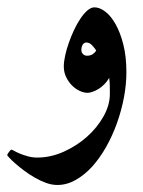

<svg xmlns="http://www.w3.org/2000/svg" viewBox="-57 -286 396 533"><path d="M293.9 -85.4Q293.9 -51.8 287.1 -15.6Q280.3 20.5 267.8 55.4Q255.4 90.3 237.8 121.6Q220.2 152.8 199 176.3Q177.7 199.7 153.1 213.6Q128.4 227.5 102.1 227.5Q86.9 227.5 70.8 221.7Q54.7 215.8 39.1 206.8Q23.4 197.8 9.8 187.5Q-3.9 177.2 -14.4 168Q-24.9 158.7 -31 152.1Q-37.1 145.5 -37.1 144.5Q-37.1 143.6 -35.6 141.1Q-34.2 138.7 -32.2 136Q-30.3 133.3 -28.3 131.3Q-26.4 129.4 -25.4 129.4Q-23.9 129.4 -17.8 132.8Q-11.7 136.2 -2 140.4Q7.8 144.5 20.3 147.9Q32.7 151.4 46.4 151.4Q83.5 151.4 119.6 135.3Q155.8 119.1 184.3 93.8Q212.9 68.4 230.5 36.9Q248 5.4 248 -24.9Q248 -37.1 247.8 -48.1Q247.6 -59.1 246.1 -69.8Q240.2 -59.6 232.4 -51.8Q224.6 -43.9 216.1 -38.8Q207.5 -33.7 199.7 -31Q191.9 -28.3 186 -28.3Q176.3 -28.3 164.8 -33.4Q153.3 -38.6 143.6 -48.1Q133.8 -57.6 127 -71.3Q120.1 -85 120.1 -101.6Q120.1 -114.3 123.8 -131.3Q127.4 -148.4 133.8 -166.5Q140.1 -184.6 148.4 -202.4Q156.7 -220.2 166.3 -234.4Q175.8 -248.5 185.8 -257.1Q195.8 -265.6 205.1 -265.6Q219.7 -265.6 235.4 -253.7Q251 -241.7 263.9 -218.8Q276.9 -195.8 285.4 -162.4Q293.9 -128.9 293.9 -85.4ZM210 -146Q205.6 -152.8 198.5 -160.4Q191.4 -168 182.6 -168Q176.8 -168 172.9 -162.4Q168.9 -156.7 168.9 -147Q168.9 -140.6 173.3 -136Q177.7 -131.3 184.6 -131.3Q194.3 -131.3 200.9 -136Q207.5 -140.6 210 -146Z"/></svg>

Font: Scheherazade
Style: Bold
Weight: 700
Version: Version 2.100 (build 932/914)